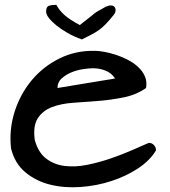

<svg xmlns="http://www.w3.org/2000/svg" viewBox="-20 -784 716 807"><path d="M26.4 -160.2Q17.6 -239.3 41.5 -314.5Q65.4 -389.6 113.8 -447.3Q162.1 -504.9 230.5 -538.6Q298.8 -572.3 379.9 -570.3Q393.6 -570.3 416.5 -566.4Q439.5 -562.5 465.3 -554.2Q491.2 -545.9 516.1 -533.2Q541 -520.5 560.1 -502.9Q579.1 -485.4 588.9 -463.4Q598.6 -441.4 593.8 -414.1Q553.7 -385.7 501.5 -375Q449.2 -364.3 395 -359.9Q340.8 -355.5 289.1 -352.1Q237.3 -348.6 198.7 -334Q160.2 -319.3 139.2 -287.6Q118.2 -255.9 126 -196.3Q140.6 -142.6 174.3 -117.2Q208 -91.8 252.4 -86.4Q296.9 -81.1 347.2 -91.3Q397.5 -101.6 445.8 -118.2Q494.1 -134.8 536.1 -153.3Q578.1 -171.9 605.5 -183.6Q618.2 -183.6 627 -174.3Q635.7 -165 635.7 -152.3Q611.3 -110.4 561.5 -77.1Q511.7 -43.9 449.2 -23.4Q386.7 -2.9 318.8 2Q251 6.8 191.4 -7.8Q131.8 -22.5 86.9 -59.6Q42 -96.7 26.4 -160.2ZM371.1 -497.1Q353.5 -497.1 328.1 -493.2Q302.7 -489.3 279.3 -479.5Q255.9 -469.7 238.8 -454.1Q221.7 -438.5 221.7 -414.1L463.9 -454.1Q448.2 -477.5 423.3 -487.3Q398.4 -497.1 371.1 -497.1ZM173.8 -734.4Q173.8 -755.9 186 -759.8Q198.2 -763.7 216.8 -763.7Q229.5 -740.2 250 -721.7Q270.5 -703.1 315.4 -678.7Q336.9 -695.3 349.1 -705.1Q361.3 -714.8 368.2 -720.2Q375 -725.6 378.9 -729Q382.8 -732.4 388.2 -735.4Q393.6 -738.3 401.4 -742.7Q409.2 -747.1 424.8 -755.9Q437.5 -761.7 446.8 -761.2Q456.1 -760.7 460.9 -755.4Q465.8 -750 465.8 -741.2Q465.8 -732.4 459 -722.7Q439.5 -698.2 424.8 -683.1Q410.2 -668 395 -657.2Q379.9 -646.5 363.3 -638.2Q346.7 -629.9 324.2 -618.2Q291 -629.9 263.2 -646Q235.4 -662.1 215.8 -678.2Q196.3 -694.3 185.1 -709Q173.8 -723.6 173.8 -734.4Z"/></svg>

Font: Architects Daughter-petzku
Style: Regular
Weight: 400
Designer: Kimberly Geswein
Foundry: Kimberly Geswein
Version: Version 1.000 2010 initial release